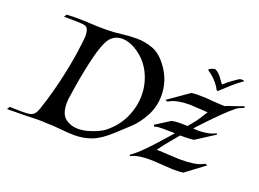

<svg xmlns="http://www.w3.org/2000/svg" viewBox="-97 -865 1469 1090"><g transform="rotate(20 637.5 -320.5)"><path d="M1046 -629Q1066 -619 1080.5 -600Q1095 -581 1107 -564Q1108 -563 1110 -563Q1112 -563 1113 -564Q1134 -584 1158.5 -601Q1183 -618 1191 -623Q1197 -626 1206 -626Q1214 -626 1218.5 -624Q1223 -622 1218 -619Q1191 -601 1159 -572.5Q1127 -544 1105 -523Q1096 -514 1091 -522Q1080 -545 1058.5 -568.5Q1037 -592 1011 -609Q1004 -614 1012 -619Q1020 -624 1031.5 -627.5Q1043 -631 1046 -629ZM421 -4Q382 -4 337.5 -9Q293 -14 235 -15Q229 -16 217.5 -16Q206 -16 190 -16Q169 -15 122.5 -14Q76 -13 29 -13H10L21 -30Q21 -30 26.5 -30Q32 -30 34 -29Q54 -29 70 -28.5Q86 -28 99 -28Q127 -28 143 -31.5Q159 -35 169 -46.5Q179 -58 186.5 -81Q194 -104 206 -142Q222 -195 235.5 -250.5Q249 -306 259 -357.5Q269 -409 275 -449.5Q281 -490 283 -511Q284 -520 285.5 -532Q287 -544 287 -557Q287 -577 281 -593Q275 -609 256 -612Q248 -614 229.5 -614.5Q211 -615 191.5 -615.5Q172 -616 158 -616H135L145 -632L163 -633Q174 -634 185 -634Q196 -634 206 -634Q249 -634 288.5 -631.5Q328 -629 365 -629H386Q430 -629 475.5 -635Q521 -641 564 -641Q616 -641 663.5 -623.5Q711 -606 750 -553Q782 -510 795 -468Q808 -426 808 -385Q808 -316 777 -258.5Q746 -201 708 -166L632 -96Q571 -40 522.5 -22Q474 -4 421 -4ZM425 -45Q455 -45 485.5 -53.5Q516 -62 542 -74Q568 -86 582 -98Q643 -147 672.5 -213Q702 -279 702 -347Q702 -419 668.5 -484Q635 -549 569 -588Q550 -599 530 -605.5Q510 -612 490 -612Q462 -612 438.5 -597.5Q415 -583 400 -549Q384 -514 371.5 -465.5Q359 -417 349 -367.5Q339 -318 332.5 -277.5Q326 -237 323 -216Q317 -185 317 -160Q317 -95 349.5 -70Q382 -45 425 -45ZM756 0 755 -9Q776 -22 804.5 -49Q833 -76 862 -107.5Q891 -139 915.5 -167Q940 -195 953 -210H941Q926 -210 912 -210.5Q898 -211 884 -211Q868 -211 853.5 -210Q839 -209 828 -204L825 -215L911 -269Q931 -274 961 -274Q972 -274 983 -273.5Q994 -273 1006 -273Q1051 -325 1069 -357Q1074 -365 1078.5 -372Q1083 -379 1087 -385Q1083 -385 1079 -385Q1075 -385 1070 -386Q1054 -387 1036 -388Q1018 -389 999 -390Q992 -391 985 -391Q978 -391 970 -391Q940 -391 909.5 -385.5Q879 -380 851 -364L837 -369L963 -457Q977 -459 992 -459.5Q1007 -460 1023 -459Q1039 -459 1056 -458Q1073 -457 1089 -455Q1109 -454 1128 -452.5Q1147 -451 1165 -451Q1170 -453 1174 -455Q1178 -457 1182 -458Q1187 -460 1201.5 -464.5Q1216 -469 1232.5 -475Q1249 -481 1260.5 -485Q1272 -489 1272 -489L1275 -480L1246 -468Q1235 -464 1203 -435.5Q1171 -407 1128.5 -363.5Q1086 -320 1041 -271Q1047 -270 1056 -269.5Q1065 -269 1075 -269Q1097 -269 1124.5 -273.5Q1152 -278 1176 -291L1180 -284L1068 -212Q1058 -210 1038.5 -209Q1019 -208 1005 -208H985Q956 -174 931 -143Q906 -112 888 -86Q897 -86 907 -86Q917 -86 927 -85Q953 -84 982 -82Q1011 -80 1040 -80Q1076 -80 1111 -85Q1146 -90 1174 -106L1188 -101L1074 -16Q1061 -14 1044 -13.5Q1027 -13 1009 -13Q990 -14 970.5 -15.5Q951 -17 931 -18Q915 -19 899 -20Q883 -21 866 -21Q838 -21 810.5 -17Q783 -13 756 0Z"/></g></svg>

Font: Kings
Style: Regular
Weight: 400
Designer: Robert E. Leuschke
Foundry: Robert E. Leuschke
Version: Version 1.010; ttfautohint (v1.8.3)